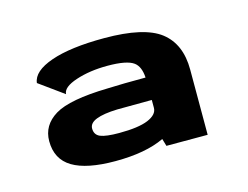

<svg xmlns="http://www.w3.org/2000/svg" viewBox="-52 -759 548 425"><g transform="rotate(-15 222.0 -547.0)"><path d="M284.5 -415.5 279.5 -432.5Q236.5 -412 167 -412Q101.5 -412 69 -431.5Q36.5 -451 36.5 -492.5Q36.5 -529 70.2 -549.5Q104 -570 191.5 -572Q226.5 -573.5 279 -573.5Q277.5 -599 264 -609Q248.5 -620.5 204 -620.5Q163.5 -620.5 131.8 -610Q100 -599.5 99.5 -583.5L43.5 -624Q46.5 -650.5 91 -666Q135.5 -681.5 213 -681.5Q304.5 -681.5 341.8 -652.5Q379 -623.5 379 -565V-415.5ZM279.5 -504V-522Q232.5 -521.5 200 -521.5Q168.5 -520.5 152 -514Q135.5 -507.5 135.5 -495Q135.5 -480.5 148.2 -475.2Q161 -470 191 -470Q235.5 -470 257.5 -479.2Q279.5 -488.5 279.5 -504Z"/></g></svg>

Font: Anybody ExtraExpanded Regular
Style: Bold
Weight: 700
Width: 8
Designer: Tyler Finck
Foundry: Etcetera Type Company
Version: Version 1.010; ttfautohint (v1.8.3) -l 8 -r 50 -G 200 -x 14 